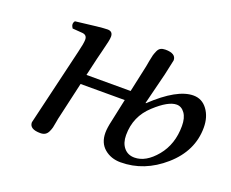

<svg xmlns="http://www.w3.org/2000/svg" viewBox="-81 -570 857 711"><g transform="rotate(20 347.0 -214.5)"><path d="M416 -357Q417 -363 420 -379.5Q423 -396 425 -403Q427 -410 431.5 -420.5Q436 -431 443.5 -435Q451 -439 462 -439Q504 -439 504 -412Q504 -410 491 -352L460 -228H462Q554 -315 618 -315Q652 -315 673 -286.5Q694 -258 694 -216Q694 -124 617.5 -57Q541 10 448 10Q410 10 384 -12Q358 -34 358 -74Q358 -93 365 -123L384 -212H210L178 -72Q176 -65 173.5 -49.5Q171 -34 169 -26Q167 -18 162.5 -8.5Q158 1 150.5 5.5Q143 10 132 10Q89 10 89 -17Q89 -19 102 -72L161 -321Q170 -357 170 -372Q170 -390 152 -392L112 -395Q101 -411 111 -423Q213 -436 235 -436Q256 -436 256 -415Q256 -407 253 -393.5Q250 -380 244 -356Q238 -332 235 -320L219 -251H393ZM490 -24Q535 -24 575.5 -73Q616 -122 616 -194Q616 -226 603 -244Q590 -262 571 -262Q538 -262 487 -215Q433 -166 433 -92Q433 -61 448.5 -42.5Q464 -24 490 -24Z"/></g></svg>

Font: Linux Libertine O
Style: Italic
Weight: 400
Italic angle: -12°
Designer: Philipp H. Poll
Foundry: Philipp H. Poll
Version: Version 5.1.6